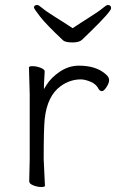

<svg xmlns="http://www.w3.org/2000/svg" viewBox="-20 -744 470 769"><path d="M159 -458 156 -405V-387L165 -402Q185 -434 220.5 -457.5Q256 -481 296 -481Q364 -481 402 -448Q417 -436 417 -423.5Q417 -411 406.5 -395Q396 -379 388.5 -379Q381 -379 376 -386Q366 -407 343 -416.5Q320 -426 304 -426Q260 -426 223 -399Q169 -360 159 -267Q155 -230 155 -106L160 0Q160 5 145 5Q130 5 113.5 -1.5Q97 -8 97 -18L99 -106V-367L96 -474Q96 -479 111 -479Q126 -479 142.5 -472.5Q159 -466 159 -458ZM376 -386V-387ZM271 -631Q302 -652 339.5 -675.5Q377 -699 391.5 -711.5Q406 -724 412 -724Q425 -724 425 -711Q425 -698 341 -616Q321 -597 309.5 -585.5Q298 -574 270.5 -574Q243 -574 233 -582Q164 -647 141 -677Q118 -707 116 -713Q116 -724 129 -724Q135 -724 149.5 -711.5Q164 -699 202.5 -675Q241 -651 271 -631Z"/></svg>

Font: LXGW WenKai Light
Style: Regular
Weight: 300
Designer: LXGW / Fontworks Inc.
Foundry: LXGW / Fontworks Inc.
Version: Version 1.501; October 10, 2024